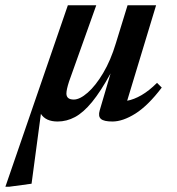

<svg xmlns="http://www.w3.org/2000/svg" viewBox="-90 -450 674 730"><path d="M350.5 -285.5 395 -430H503.5L393.5 -67Q419 -71.5 448 -88.2Q477 -105 507 -135L525 -117Q473 -48.5 425 -18.2Q377 12 337.5 12Q305 12 293.8 2.2Q282.5 -7.5 289 -30L330.5 -171Q293 -102.5 260 -62.2Q227 -22 195.2 -5Q163.5 12 129 12Q84 12 65.5 -17L30 248.5L-55 260H-69.5L168 -430H276L172.5 -140Q162.5 -109 162.5 -94.5Q162.5 -71.5 190.5 -71.5Q213.5 -71.5 243.5 -97.8Q273.5 -124 302.2 -172.2Q331 -220.5 350.5 -285.5Z"/></svg>

Font: Newsreader Text SemiBold
Style: Italic
Weight: 600
Italic angle: -17°
Designer: Hugues Gentile
Foundry: Production Type
Version: Version 1.001